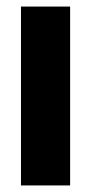

<svg xmlns="http://www.w3.org/2000/svg" viewBox="-20 -566 278 586"><path d="M44 -546H194V0H44Z"/></svg>

Font: Eudoxus Sans ExtraBold
Style: Regular
Weight: 800
Designer: Stijn de Vries
Foundry: tokotype
Version: Version 2.005